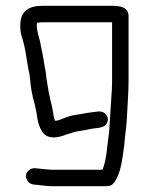

<svg xmlns="http://www.w3.org/2000/svg" viewBox="-20 -506 514 663"><path d="M365 -486H127C80 -486 50 -468 50 -419C50 -397 52 -389 58 -370C64 -351 69 -324 72 -303L78 -267C81 -256 83 -244 84 -232C86 -203 92 -173 99 -149L104 -127C105 -120 106 -115 107 -111L109 -97C112 -81 116 -67 124 -54C139 -27 170 -28 200 -38C213 -44 221 -44 233 -49C245 -53 261 -54 275 -57L289 -60C312 -65 334 -62 346 -76C363 -97 344 -124 319 -121C307 -119 292 -118 280 -116L265 -113L251 -111C240 -109 224 -107 215 -103C202 -100 186 -89 170 -89C168 -93 166 -102 165 -106L163 -120C162 -125 161 -132 159 -140L154 -161C153 -169 151 -176 149 -183C146 -198 143 -222 140 -239C139 -252 137 -265 134 -278L128 -314C126 -326 123 -337 121 -349C117 -375 107 -394 107 -419C107 -422 107 -424 108 -427C110 -428 112 -428 115 -428C120 -429 124 -429 127 -429H367V-230C367 -219 367 -207 366 -194C363 -151 360 -94 357 -52C350 -7 349 44 334 80H157C148 80 120 77 113 76L103 75C87 73 72 84 70 98C68 115 80 129 95 131L105 132C115 133 145 137 157 137H346C349 137 351 136 354 136C366 136 374 126 378 118C380 114 381 114 383 110C399 78 403 39 409 -4L413 -46C415 -60 417 -77 418 -96C420 -143 424 -183 424 -230V-449C424 -481 397 -486 365 -486Z"/></svg>

Font: Electronic
Style: Regular
Weight: 400
Version: Version 1.011